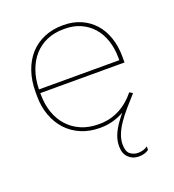

<svg xmlns="http://www.w3.org/2000/svg" viewBox="-132 -628 846 932"><g transform="rotate(-20 291.0 -162.5)"><path d="M489 -109Q452 -63 404.5 -38.5Q357 -14 302 -14H296Q247 -14 207.5 -31Q168 -48 140 -78.5Q112 -109 97 -152Q82 -195 82 -247V-253H517V-283Q517 -337 501.5 -382Q486 -427 457.5 -458.5Q429 -490 389 -507.5Q349 -525 300 -525H296Q243 -525 199.5 -506.5Q156 -488 125.5 -454Q95 -420 78.5 -372Q62 -324 62 -265V-245Q62 -190 79 -144Q96 -98 126.5 -65Q157 -32 200.5 -13.5Q244 5 297 5H301Q331 5 359 -2Q387 -9 412.5 -22Q438 -35 461 -54.5Q484 -74 505 -99ZM82 -272Q83 -325 98.5 -368.5Q114 -412 141.5 -442.5Q169 -473 207.5 -489.5Q246 -506 294 -506H300Q345 -506 381 -490Q417 -474 443 -445Q469 -416 483 -374.5Q497 -333 497 -283V-272ZM426 200Q444 200 456.5 196Q469 192 479 185V167Q468 175 455.5 178.5Q443 182 430 182Q407 182 389.5 168.5Q372 155 372 119Q372 93 382 67.5Q392 42 409.5 16Q427 -10 451.5 -38.5Q476 -67 505 -99L492 -106Q461 -72 435.5 -42.5Q410 -13 391.5 14Q373 41 363 67Q353 93 353 121Q353 159 374.5 179.5Q396 200 426 200Z"/></g></svg>

Font: Fixel Variable
Style: Regular
Weight: 100
Width: 3
Designer: AlfaBravo + MacPaw
Foundry: Kyrylo Tkachov, Marchela Mozhyna, Serhii Makarenko, Maria Weinstein, Zakhar Kryvoshyya
Version: Version 1.211